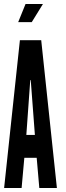

<svg xmlns="http://www.w3.org/2000/svg" viewBox="-20 -935 326 955"><path d="M0.5 0H87.5L101 -150H162.5L175.5 0H263L185 -735H79ZM111 -264 130 -529 130.5 -536.5H133L133.5 -529L153.5 -264ZM70.5 -825H138L193.5 -915H107Z"/></svg>

Font: League Gothic SemiCondensed
Style: Regular
Weight: 400
Width: 4
Designer: The League of Moveable Type
Version: Version 1.600; ttfautohint (v1.8.3)